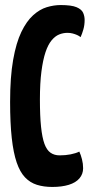

<svg xmlns="http://www.w3.org/2000/svg" viewBox="-20 -730 365 760"><path d="M187 10Q153 10 126 1.5Q99 -7 79 -28Q59 -49 46 -87Q33 -125 26.5 -184Q20 -243 20 -327Q20 -425 32 -493Q44 -561 64.5 -603.5Q85 -646 111 -669.5Q137 -693 165 -701.5Q193 -710 220 -710Q263 -710 283 -701.5Q303 -693 309 -679.5Q315 -666 315 -651Q315 -631 310 -613.5Q305 -596 299 -583Q293 -588 285 -591.5Q277 -595 267.5 -597.5Q258 -600 247 -600Q230 -600 214 -593.5Q198 -587 184 -570Q170 -553 160 -523Q150 -493 144 -447Q138 -401 138 -336Q138 -271 142.5 -228Q147 -185 156 -160.5Q165 -136 180 -125.5Q195 -115 216 -115Q239 -115 259.5 -119Q280 -123 294 -130Q300 -117 304.5 -99.5Q309 -82 309 -64Q309 -41 294.5 -24Q280 -7 252.5 1.5Q225 10 187 10Z"/></svg>

Font: Yanone Kaffeesatz ExtraLight
Style: Bold
Weight: 700
Version: Version 2.003